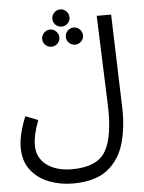

<svg xmlns="http://www.w3.org/2000/svg" viewBox="-64 -819 823 1101"><g transform="rotate(-5 347.5 -268.5)"><path d="M30 1Q30 80 70.5 131.5Q111 183 175.5 207.5Q240 232 310 232Q441 232 511.5 175.5Q582 119 608 25.5Q634 -68 630 -180L613 -714H530L549 -201Q556 -20 507.5 65Q459 150 313 150Q223 150 167.5 108.5Q112 67 112 -6Q112 -63 144 -148L72 -176Q30 -73 30 1ZM325 -670Q345 -670 359.5 -684.5Q374 -699 374 -719Q374 -739 359.5 -754Q345 -769 325 -769Q304 -769 289.5 -754Q275 -739 275 -719Q275 -699 289.5 -684.5Q304 -670 325 -670ZM257 -560Q277 -560 291.5 -574.5Q306 -589 306 -609Q306 -629 291.5 -644Q277 -659 257 -659Q236 -659 221.5 -644Q207 -629 207 -609Q207 -589 221.5 -574.5Q236 -560 257 -560ZM393 -560Q413 -560 427.5 -574.5Q442 -589 442 -609Q442 -629 427.5 -644Q413 -659 393 -659Q372 -659 357.5 -644Q343 -629 343 -609Q343 -589 357.5 -574.5Q372 -560 393 -560Z"/></g></svg>

Font: Noto Sans Arabic
Style: Regular
Weight: 400
Designer: Nadine Chahine - Monotype Design Team
Foundry: Monotype Imaging Inc.
Version: Version 1.902